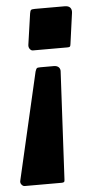

<svg xmlns="http://www.w3.org/2000/svg" viewBox="-64 -562 380 760"><g transform="rotate(-5 125.5 -182.5)"><path d="M232.4 -378.9Q231.4 -370.6 229 -368.8Q226.6 -366.9 219 -366.9H81.9Q75.4 -366.9 70.2 -373.7Q65 -380.5 66 -389.7L83.9 -513.9Q85.7 -524.6 88.9 -527.3Q92.2 -530 104.6 -530H222.7Q237.9 -530 244.4 -522.4Q251 -514.7 249.3 -501.6L232.4 -378.9ZM162.1 152.9Q162.1 160.6 159.3 162.8Q156.5 165 150 165H3.2Q-3.8 165 -9.3 158Q-14.9 151 -12.5 142L85.4 -282.7Q88.9 -293.1 91.5 -295.5Q94.1 -297.9 105.9 -297.9H159.1Q172.6 -297.9 179.2 -290.6Q185.8 -283.2 184.1 -271.1L162.1 152.9Z"/></g></svg>

Font: Libre Franklin Thin
Style: Italic
Weight: 100
Italic angle: -8°
Designer: Pablo Impallari, Rodrigo Fuenzalida, Nhung Nguyen
Foundry: Impallari Type
Version: Version 3.000